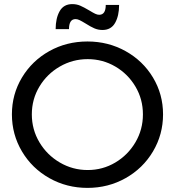

<svg xmlns="http://www.w3.org/2000/svg" viewBox="-20 -908 852 935"><path d="M774 -351Q774 -253 725 -170.5Q676 -88 591.5 -40.5Q507 7 406 7Q305 7 220.5 -40.5Q136 -88 87 -170.5Q38 -253 38 -351Q38 -449 87 -530.5Q136 -612 220 -659Q304 -706 406 -706Q507 -706 591.5 -659Q676 -612 725 -530.5Q774 -449 774 -351ZM135 -351Q135 -277 172 -215Q209 -153 271.5 -116.5Q334 -80 407 -80Q480 -80 541.5 -116.5Q603 -153 639.5 -215Q676 -277 676 -351Q676 -425 639.5 -486.5Q603 -548 541.5 -584Q480 -620 407 -620Q334 -620 271.5 -584Q209 -548 172 -486.5Q135 -425 135 -351ZM479 -762Q458 -762 439.5 -770Q421 -778 396 -794Q378 -805 367.5 -810Q357 -815 348 -815Q316 -815 316 -766H251Q251 -819 270.5 -853.5Q290 -888 332 -888Q353 -888 370.5 -880.5Q388 -873 415 -857Q433 -846 443.5 -841Q454 -836 463 -836Q495 -836 495 -884H560Q560 -831 540.5 -796.5Q521 -762 479 -762Z"/></svg>

Font: Montserrat
Style: Regular
Weight: 400
Designer: Julieta Ulanovsky
Foundry: Julieta Ulanovsky
Version: Version 6.001